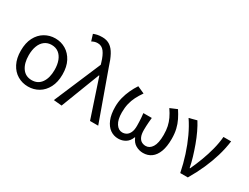

<svg xmlns="http://www.w3.org/2000/svg" viewBox="-71 -1384 2554 1972"><g transform="rotate(30 1205.5 -398.0)"><path d="M299 13Q231 13 174.5 -20Q118 -53 85 -117Q52 -181 52 -271Q52 -363 85 -426.5Q118 -490 174.5 -523.5Q231 -557 299 -557Q367 -557 423 -523.5Q479 -490 512.5 -426.5Q546 -363 546 -271Q546 -181 512.5 -117Q479 -53 423 -20Q367 13 299 13ZM299 -63Q372 -63 412 -119.5Q452 -176 452 -271Q452 -334 434 -381Q416 -428 382 -454Q348 -480 299 -480Q251 -480 216.5 -454Q182 -428 164 -381Q146 -334 146 -271Q146 -176 186 -119.5Q226 -63 299 -63Z M697 9 600 0 836 -555 829 -578Q807 -653 777 -692.5Q747 -732 700 -732Q678 -732 661.5 -726.5Q645 -721 631 -713L607 -790Q627 -798 650.5 -803.5Q674 -809 710 -809Q764 -809 802 -783Q840 -757 868 -704.5Q896 -652 920 -574L1126 0H1029L879 -451H874Z M1369 13Q1315 13 1272.5 -17Q1230 -47 1205 -107Q1180 -167 1180 -256Q1180 -314 1193.5 -366Q1207 -418 1229.5 -466.5Q1252 -515 1280 -557L1364 -519Q1333 -475 1311.5 -432.5Q1290 -390 1279 -343Q1268 -296 1268 -240Q1268 -155 1298 -109Q1328 -63 1373 -63Q1400 -63 1422 -76Q1444 -89 1458 -118.5Q1472 -148 1472 -198Q1472 -221 1471 -243.5Q1470 -266 1468.5 -290.5Q1467 -315 1463 -344H1563Q1560 -315 1558 -290.5Q1556 -266 1555 -243.5Q1554 -221 1554 -198Q1554 -146 1567.5 -116.5Q1581 -87 1603 -75Q1625 -63 1651 -63Q1697 -63 1726.5 -109.5Q1756 -156 1756 -254Q1756 -310 1746.5 -353Q1737 -396 1718 -436.5Q1699 -477 1668 -522L1751 -557Q1780 -513 1802 -468.5Q1824 -424 1836 -373Q1848 -322 1848 -259Q1848 -168 1825 -107.5Q1802 -47 1760.5 -17Q1719 13 1663 13Q1617 13 1576.5 -10Q1536 -33 1515 -85H1511Q1491 -33 1453 -10Q1415 13 1369 13Z M2099 0Q2079 -100 2048 -196Q2017 -292 1977 -378Q1937 -464 1890 -533L1981 -557Q2009 -513 2036 -456Q2063 -399 2086 -336Q2109 -273 2127.5 -211Q2146 -149 2157 -93H2162Q2195 -163 2223.5 -239Q2252 -315 2272 -392.5Q2292 -470 2298 -543H2389Q2376 -448 2349.5 -360Q2323 -272 2284 -184Q2245 -96 2189 0Z"/></g></svg>

Font: Farlight84_Sys_V01
Style: Regular
Weight: 400
Designer: Ryoko NISHIZUKA  (kana, bopomofo & ideographs); Paul D. Hunt (Latin, Greek & Cyrillic); Sandoll Communications , Soo-you
Foundry: Adobe
Version: Version 2.004;October 29, 2024;FontCreator 14.0.0.2814 64-bi